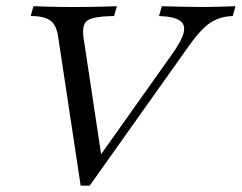

<svg xmlns="http://www.w3.org/2000/svg" viewBox="-20 -591 777 617"><path d="M239.2 5.6 166.9 -472.7Q163.4 -497 154.1 -511.7Q144.7 -526.4 126.6 -532.9Q108.5 -539.5 78.7 -539.5L87.5 -571Q107.4 -570.2 140.6 -569.4Q173.8 -568.5 214.2 -568.5Q262.5 -568.5 298.6 -569.4Q334.7 -570.2 355.5 -571L346.6 -539.5Q302.4 -538.8 279.7 -533Q257 -527.3 250.9 -512.8Q244.8 -498.2 248.2 -471.8L306.6 -84.4L289.1 -73L531.4 -414.7Q563.4 -458.8 570.1 -485.6Q576.8 -512.3 557.5 -525.1Q538.1 -538 491 -539.5L499.9 -571Q530.6 -570.2 565.4 -569.4Q600.2 -568.5 635.5 -568.5Q659.9 -568.5 683.8 -569.4Q707.7 -570.2 736.8 -571L727.9 -539.5Q699.4 -538.6 676.6 -529.1Q653.8 -519.6 633.3 -499.3Q612.8 -479.1 589.5 -446.9L268.2 5.6Z"/></svg>

Font: Playfair 5pt SemiExpanded Light 12pt
Style: Italic
Weight: 300
Italic angle: -15.6°
Version: Version 2.000;gftools[0.9.28]